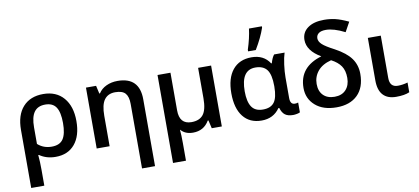

<svg xmlns="http://www.w3.org/2000/svg" viewBox="-87 -1119 3660 1677"><g transform="rotate(-10 1743.0 -280.5)"><path d="M186 -276.9V-129.9Q237.3 -84 309.6 -84Q381.8 -84 411.9 -129.4Q441.9 -174.8 441.9 -270.5Q441.9 -366.2 412.1 -411.1Q382.3 -456.1 315.9 -456.1Q249.5 -456.1 217.8 -412.1Q186 -368.2 186 -276.9ZM328.1 9.8Q246.6 9.8 186 -32.2H180.2Q186 26.4 186 100.1V240.2H69.8V-273.9Q69.8 -405.8 134.5 -477.8Q199.2 -549.8 314.5 -549.8Q429.7 -549.8 494.9 -474.1Q560.1 -398.4 560.1 -267.6Q560.1 -136.7 499 -63.5Q438 9.8 328.1 9.8Z M1168 240.2H1052.7V-332Q1052.7 -396.5 1026.4 -426.3Q1000 -456.1 936.5 -456.1Q873 -456.1 840.3 -411.9Q807.6 -367.7 807.6 -269V0H692.9V-540H782.7L798.8 -469.2H804.7Q829.1 -507.8 874 -528.8Q918.9 -549.8 973.6 -549.8Q1168 -549.8 1168 -352.1Z M1442.4 84V240.2H1327.6V-540H1442.4V-206.1Q1442.4 -83 1548.8 -83Q1620.1 -83 1653.8 -126Q1687.5 -168.9 1687.5 -271V-540H1802.7V0H1713.4L1696.8 -71.8H1690.4Q1643.1 9.8 1546.4 9.8Q1478 9.8 1439.5 -34.2H1437.5Q1442.4 11.2 1442.4 84Z M2424.8 -142.1Q2424.8 -85 2465.8 -85Q2481 -85 2495.6 -89.8V-2.9Q2488.3 2 2468.8 5.9Q2449.2 9.8 2434.6 9.8Q2388.2 9.8 2362.8 -9.3Q2337.4 -28.3 2324.7 -71.8H2316.9Q2260.7 9.8 2155.3 9.8Q2049.8 9.8 1992.2 -63.5Q1934.6 -136.7 1934.6 -270Q1934.6 -403.3 1994.1 -476.6Q2053.7 -549.8 2162.1 -549.8Q2270 -549.8 2322.8 -467.8H2328.6Q2341.8 -515.1 2361.8 -540H2454.6Q2441.4 -500 2433.1 -437.5Q2424.8 -375 2424.8 -325.2ZM2314.9 -263.2V-269Q2314.9 -370.1 2282.2 -413.1Q2249.5 -456.1 2179.7 -456.1Q2052.7 -456.1 2052.7 -267.1Q2052.7 -174.8 2083.5 -128.9Q2114.3 -83 2183.1 -83Q2252 -83 2283.2 -124Q2314.5 -165 2314.9 -263.2ZM2298.8 -800.8V-789.1Q2270.5 -705.1 2210.9 -606H2142.6V-620.1Q2174.3 -717.3 2184.6 -800.8Z M2842.8 -403.8Q2763.2 -383.3 2722.9 -334.5Q2682.6 -285.6 2682.6 -221.2Q2682.6 -156.7 2718.8 -120.4Q2754.9 -84 2819.3 -84Q2883.8 -84 2919.7 -123.3Q2955.6 -162.6 2955.6 -227.5Q2955.6 -292.5 2928.2 -333Q2900.9 -373.5 2842.8 -403.8ZM3010.7 -623Q2912.1 -672.9 2843.3 -672.9Q2800.3 -672.9 2779.1 -656.5Q2757.8 -640.1 2757.8 -612.3Q2757.8 -584.5 2786.1 -558.1Q2814.5 -531.7 2892.6 -491.2Q2989.7 -438.5 3031.7 -379.6Q3073.7 -320.8 3073.7 -242.2Q3073.7 -121.6 3006.6 -55.9Q2939.5 9.8 2820.3 9.8Q2701.2 9.8 2632.3 -50.8Q2563.5 -111.3 2563.5 -206.1Q2563.5 -392.6 2764.6 -452.1Q2644.5 -522.5 2644.5 -618.2Q2644.5 -685.1 2697.8 -723.6Q2751 -762.2 2842.8 -762.2Q2894 -762.2 2941.4 -751.2Q2988.8 -740.2 3057.6 -708Z M3192.9 -163.1V-540H3307.6V-164.1Q3307.6 -83 3378.9 -83Q3422.4 -83 3466.8 -96.2V-9.8Q3424.3 9.8 3348.1 9.8Q3272.5 9.8 3232.7 -33.2Q3192.9 -76.2 3192.9 -163.1Z"/></g></svg>

Font: OpenSans-Semibold
Style: Regular
Weight: 600
Foundry: Ascender Corporation
Version: Version 1.10